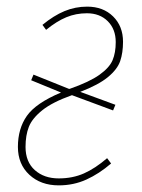

<svg xmlns="http://www.w3.org/2000/svg" viewBox="-20 -549 427 579"><path d="M222 -272 328 -233 321 -216 197 -262Q138 -241 107.5 -216.5Q77 -192 67 -166.5Q57 -141 57 -106Q57 -61 85 -36Q113 -11 157 -11Q199 -11 233 -26Q267 -41 303 -72L315 -56Q279 -25 240.5 -7.5Q202 10 157 10Q103 10 68.5 -22Q34 -54 34 -106Q34 -161 61 -199.5Q88 -238 164 -270L74 -307L81 -324L188 -281H190Q250 -302 280 -323.5Q310 -345 319.5 -367.5Q329 -390 329 -422Q329 -461 305 -485Q281 -509 242 -509Q209 -509 180 -497Q151 -485 119 -459L108 -474Q142 -502 174.5 -515.5Q207 -529 243 -529Q291 -529 321 -499.5Q351 -470 351 -423Q351 -390 342.5 -365Q334 -340 305.5 -316.5Q277 -293 222 -272Z"/></svg>

Font: Fira Sans Extra Condensed Thin
Style: Italic
Weight: 250
Width: 3
Italic angle: -8°
Designer: Carrois Corporate & Edenspiekermann AG
Foundry: Carrois Corporate GbR & Edenspiekermann AG
Version: Version 4.203